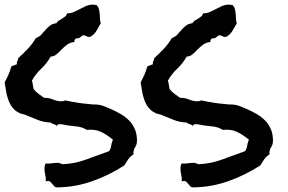

<svg xmlns="http://www.w3.org/2000/svg" viewBox="-55 -723 1229 819"><path d="M529.3 -123Q529.3 -106.4 521 -94.2Q512.7 -82 514.6 -64.5Q501 -56.6 492.2 -43.9Q483.4 -31.2 475.6 -17.6Q411.1 24.4 337.4 50.3Q263.7 76.2 185.5 76.2Q180.7 76.2 176.8 71.8Q172.9 67.4 168.9 62.5Q165 57.6 160.6 53.2Q156.2 48.8 150.4 48.8Q143.6 48.8 139.6 51.8Q139.6 49.8 140.1 48.3Q140.6 46.9 140.6 44.9Q140.6 33.2 137.7 21Q134.8 8.8 134.8 -2.9Q134.8 -16.6 139.6 -25.4H151.4Q161.1 -25.4 170.4 -26.9Q179.7 -28.3 190.4 -28.3Q201.2 -28.3 210 -22.5Q263.7 -24.4 312 -42.5Q360.4 -60.5 410.2 -78.1Q418 -88.9 419.4 -102.1Q420.9 -115.2 426.8 -127Q401.4 -148.4 375.5 -160.6Q349.6 -172.9 315.4 -168.9Q294.9 -181.6 272 -183.6Q249 -185.5 225.6 -189.5Q219.7 -190.4 213.4 -191.9Q207 -193.4 200.2 -193.4Q195.3 -193.4 190.9 -190.9Q186.5 -188.5 188.5 -183.6Q183.6 -191.4 175.3 -192.9Q167 -194.3 161.1 -200.2Q129.9 -202.1 106.4 -211.4Q83 -220.7 54.7 -232.4Q46.9 -235.4 39.6 -236.8Q32.2 -238.3 25.4 -242.2Q7.8 -251 -2.9 -265.6Q-13.7 -280.3 -20 -298.3Q-26.4 -316.4 -29.3 -335.9Q-32.2 -355.5 -35.2 -372.1Q-26.4 -387.7 -19 -404.3Q-11.7 -420.9 -6.8 -439.5Q-1 -442.4 4.9 -444.3Q10.7 -446.3 17.6 -449.2Q16.6 -451.2 16.6 -454.1Q16.6 -459 20 -463.9Q23.4 -468.8 21.5 -473.6Q43 -493.2 63 -514.2Q83 -535.2 97.7 -560.5Q112.3 -565.4 121.1 -575.2Q129.9 -585 138.7 -595.2Q147.5 -605.5 158.2 -613.8Q168.9 -622.1 185.5 -624Q189.5 -630.9 196.3 -635.3Q203.1 -639.6 210 -643.6Q216.8 -647.5 222.7 -652.3Q228.5 -657.2 231.4 -666Q247.1 -666 260.3 -671.9Q273.4 -677.7 286.1 -684.6Q298.8 -691.4 312 -697.3Q325.2 -703.1 340.8 -703.1Q344.7 -703.1 348.6 -702.6Q352.5 -702.1 357.4 -701.2Q364.3 -694.3 366.7 -685.1Q369.1 -675.8 370.1 -665Q371.1 -654.3 371.6 -643.6Q372.1 -632.8 375 -624Q366.2 -607.4 356 -590.8Q345.7 -574.2 329.1 -565.4H327.1Q320.3 -564.5 314.5 -568.4Q308.6 -572.3 300.8 -572.3Q295.9 -572.3 293 -569.3L288.1 -564.5Q286.1 -562.5 282.7 -560.5Q279.3 -558.6 273.4 -560.5Q259.8 -555.7 262.7 -543.9Q244.1 -542 231.4 -532.7Q218.8 -523.4 208 -512.2Q197.3 -501 186.5 -491.7Q175.8 -482.4 161.1 -481.4Q144.5 -452.1 120.6 -429.7Q96.7 -407.2 81.1 -378.9Q84 -371.1 85 -362.3Q85.9 -353.5 87.9 -343.8Q96.7 -332 108.9 -323.2Q121.1 -314.5 132.8 -305.7H135.7Q155.3 -305.7 171.9 -298.3Q188.5 -291 207 -291Q216.8 -291 223.6 -294.9Q249 -289.1 273.9 -285.2Q298.8 -281.2 324.2 -279.3Q336.9 -277.3 350.1 -277.3Q363.3 -277.3 375 -274.4Q385.7 -271.5 396.5 -267.1Q407.2 -262.7 418 -257.8Q440.4 -248 460.4 -236.3Q480.5 -224.6 496.1 -208.5Q511.7 -192.4 520.5 -171.4Q529.3 -150.4 529.3 -123ZM1109.4 -123Q1109.4 -106.4 1101.1 -94.2Q1092.8 -82 1094.7 -64.5Q1081.1 -56.6 1072.3 -43.9Q1063.5 -31.2 1055.7 -17.6Q991.2 24.4 917.5 50.3Q843.8 76.2 765.6 76.2Q760.7 76.2 756.8 71.8Q752.9 67.4 749 62.5Q745.1 57.6 740.7 53.2Q736.3 48.8 730.5 48.8Q723.6 48.8 719.7 51.8Q719.7 49.8 720.2 48.3Q720.7 46.9 720.7 44.9Q720.7 33.2 717.8 21Q714.8 8.8 714.8 -2.9Q714.8 -16.6 719.7 -25.4H731.4Q741.2 -25.4 750.5 -26.9Q759.8 -28.3 770.5 -28.3Q781.2 -28.3 790 -22.5Q843.8 -24.4 892.1 -42.5Q940.4 -60.5 990.2 -78.1Q998 -88.9 999.5 -102.1Q1001 -115.2 1006.8 -127Q981.4 -148.4 955.6 -160.6Q929.7 -172.9 895.5 -168.9Q875 -181.6 852.1 -183.6Q829.1 -185.5 805.7 -189.5Q799.8 -190.4 793.5 -191.9Q787.1 -193.4 780.3 -193.4Q775.4 -193.4 771 -190.9Q766.6 -188.5 768.6 -183.6Q763.7 -191.4 755.4 -192.9Q747.1 -194.3 741.2 -200.2Q710 -202.1 686.5 -211.4Q663.1 -220.7 634.8 -232.4Q627 -235.4 619.6 -236.8Q612.3 -238.3 605.5 -242.2Q587.9 -251 577.1 -265.6Q566.4 -280.3 560.1 -298.3Q553.7 -316.4 550.8 -335.9Q547.9 -355.5 544.9 -372.1Q553.7 -387.7 561 -404.3Q568.4 -420.9 573.2 -439.5Q579.1 -442.4 585 -444.3Q590.8 -446.3 597.7 -449.2Q596.7 -451.2 596.7 -454.1Q596.7 -459 600.1 -463.9Q603.5 -468.8 601.6 -473.6Q623 -493.2 643.1 -514.2Q663.1 -535.2 677.7 -560.5Q692.4 -565.4 701.2 -575.2Q710 -585 718.8 -595.2Q727.5 -605.5 738.3 -613.8Q749 -622.1 765.6 -624Q769.5 -630.9 776.4 -635.3Q783.2 -639.6 790 -643.6Q796.9 -647.5 802.7 -652.3Q808.6 -657.2 811.5 -666Q827.1 -666 840.3 -671.9Q853.5 -677.7 866.2 -684.6Q878.9 -691.4 892.1 -697.3Q905.3 -703.1 920.9 -703.1Q924.8 -703.1 928.7 -702.6Q932.6 -702.1 937.5 -701.2Q944.3 -694.3 946.8 -685.1Q949.2 -675.8 950.2 -665Q951.2 -654.3 951.7 -643.6Q952.1 -632.8 955.1 -624Q946.3 -607.4 936 -590.8Q925.8 -574.2 909.2 -565.4H907.2Q900.4 -564.5 894.5 -568.4Q888.7 -572.3 880.9 -572.3Q876 -572.3 873 -569.3L868.2 -564.5Q866.2 -562.5 862.8 -560.5Q859.4 -558.6 853.5 -560.5Q839.8 -555.7 842.8 -543.9Q824.2 -542 811.5 -532.7Q798.8 -523.4 788.1 -512.2Q777.3 -501 766.6 -491.7Q755.9 -482.4 741.2 -481.4Q724.6 -452.1 700.7 -429.7Q676.8 -407.2 661.1 -378.9Q664.1 -371.1 665 -362.3Q666 -353.5 668 -343.8Q676.8 -332 689 -323.2Q701.2 -314.5 712.9 -305.7H715.8Q735.4 -305.7 752 -298.3Q768.6 -291 787.1 -291Q796.9 -291 803.7 -294.9Q829.1 -289.1 854 -285.2Q878.9 -281.2 904.3 -279.3Q917 -277.3 930.2 -277.3Q943.4 -277.3 955.1 -274.4Q965.8 -271.5 976.6 -267.1Q987.3 -262.7 998 -257.8Q1020.5 -248 1040.5 -236.3Q1060.5 -224.6 1076.2 -208.5Q1091.8 -192.4 1100.6 -171.4Q1109.4 -150.4 1109.4 -123Z"/></svg>

Font: Rock Salt
Style: Regular
Weight: 400
Version: Version 1.001